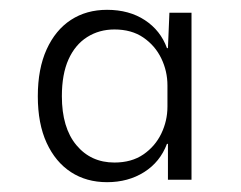

<svg xmlns="http://www.w3.org/2000/svg" viewBox="-20 -755 491 391"><path d="M198 -384Q156 -384 124.5 -404.5Q93 -425 75 -464Q57 -503 57 -559Q57 -615 75 -654.5Q93 -694 124.5 -714.5Q156 -735 198 -735Q243 -735 275 -714Q307 -693 320 -657H322L325 -729H370V-389H322V-462H320Q306 -425 273.5 -404.5Q241 -384 198 -384ZM213 -424Q248 -424 272 -440.5Q296 -457 308.5 -483Q321 -509 321 -538V-581Q321 -610 308.5 -636Q296 -662 272 -678.5Q248 -695 213 -695Q182 -695 157.5 -679.5Q133 -664 119.5 -634Q106 -604 106 -559Q106 -495 135.5 -459.5Q165 -424 213 -424Z"/></svg>

Font: Mona Sans Light
Style: Regular
Weight: 300
Designer: Deni Anggara
Foundry: GitHub
Version: Version 2.000